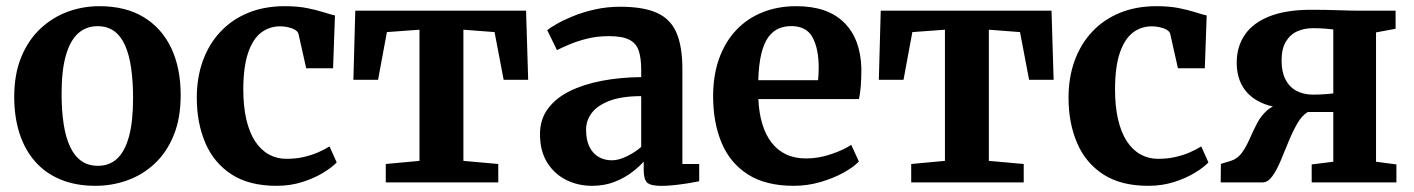

<svg xmlns="http://www.w3.org/2000/svg" viewBox="-20 -590 4574 621"><path d="M26 -276.7Q26 -349.9 48.5 -404.8Q70.9 -459.8 109.8 -496.5Q148.6 -533.2 197.9 -551.6Q247.3 -570 301.5 -570Q386.3 -570 444.8 -534.5Q503.4 -498.9 533.9 -434.4Q564.4 -369.9 564.4 -282.3Q564.4 -207.8 541.9 -152.6Q519.4 -97.4 480.6 -61.1Q441.8 -24.7 392.3 -6.9Q342.7 11 288.6 11Q225.2 11 176.3 -9.2Q127.4 -29.3 94 -67.1Q60.6 -104.9 43.3 -158Q26 -211.1 26 -276.7ZM296.8 -53.7Q333.9 -53.7 359.1 -77.1Q384.2 -100.6 397.3 -149Q410.4 -197.4 410.4 -272Q410.4 -326.6 404.2 -369.8Q398 -413 384.5 -443.3Q371 -473.6 349 -489.5Q327 -505.3 295.3 -505.3Q258.4 -505.3 232.5 -481.9Q206.5 -458.4 192.9 -410.2Q179.2 -362.1 179.2 -287Q179.2 -231.9 185.9 -188.7Q192.5 -145.5 206.7 -115.4Q220.8 -85.3 243 -69.5Q265.3 -53.7 296.8 -53.7Z M616.5 -273.2Q616.4 -338.5 635.9 -392.8Q655.4 -447 692.5 -486.8Q729.5 -526.6 782.2 -548.3Q834.9 -570 901 -570Q942.7 -570 973.4 -563.8Q1004.1 -557.7 1026.2 -550.5Q1048.3 -543.3 1063.4 -540L1057.3 -369.1H970.4L945.7 -479.2Q943.9 -488 934.1 -493.6Q924.3 -499.3 911.2 -502.1Q898.2 -504.9 886.5 -504.9Q851.3 -504.9 824.6 -484.5Q798 -464.1 782.7 -419.8Q767.4 -375.6 766.9 -303.1Q766.8 -246.4 776.7 -203.8Q786.7 -161.1 805.2 -133Q823.7 -104.8 849.5 -90.5Q875.3 -76.3 906 -76.3Q936.9 -76.3 962.7 -82.3Q988.5 -88.3 1009.5 -97.5Q1030.4 -106.7 1045.8 -116.5L1069 -64.7Q1055.2 -49.8 1026.7 -32.1Q998.2 -14.4 959.1 -1.7Q920 11 874.3 11Q785.7 11 728.7 -26.1Q671.7 -63.3 644.2 -127.6Q616.6 -192 616.5 -273.2Z M1227.7 0V-59.6L1336.8 -69.7V-493.9L1231.4 -486.2L1202.8 -331.9H1123L1129.1 -555.4H1681.5L1688.3 -331.9H1609L1579.6 -486.2L1478.8 -493.9V-69.7L1591.6 -59.6V0Z M1726.5 -156.1Q1726.5 -203.6 1752 -238.2Q1777.5 -272.8 1822.5 -295.1Q1867.5 -317.4 1926.8 -328.7Q1986.1 -340 2053.9 -340.6V-363.6Q2053.9 -402.2 2045.8 -426.3Q2037.6 -450.4 2015 -461.7Q1992.5 -473.1 1949.5 -473.1Q1911.2 -473.1 1879 -465Q1846.8 -456.9 1822.1 -446.4Q1797.4 -435.9 1781.4 -428L1749.9 -492.6Q1758.8 -499.9 1780.5 -512.4Q1802.2 -524.9 1833.7 -537.8Q1865.3 -550.7 1904.1 -559.4Q1942.9 -568.2 1985.7 -568.2Q2062 -568.2 2105.9 -547.9Q2149.7 -527.6 2168.4 -483.1Q2187.1 -438.7 2187.1 -366.1V-59.6H2241.5V-3.8Q2230.1 -1.2 2208.7 2.3Q2187.3 5.8 2163.1 8.5Q2138.9 11.2 2119.2 11.2Q2085.4 11.2 2073.7 1.1Q2062 -9.1 2062 -40.6V-67.5Q2049.5 -52.8 2025.9 -34.3Q2002.2 -15.8 1969.2 -2.4Q1936.2 11 1894.9 11Q1849.7 11 1811.4 -8Q1773 -27.1 1749.8 -64.3Q1726.5 -101.6 1726.5 -156.1ZM1959.3 -71.5Q1981 -71.5 2007.7 -84.6Q2034.4 -97.6 2053.9 -114.8V-279.1Q1991.2 -279 1951.7 -264Q1912.2 -249.1 1893.9 -224.6Q1875.6 -200.2 1875.6 -170.5Q1875.6 -137.7 1886.2 -115.8Q1896.8 -93.8 1915.7 -82.7Q1934.6 -71.5 1959.3 -71.5Z M2547.4 11Q2456.5 11 2398.7 -26Q2341 -63 2313.8 -128.4Q2286.5 -193.8 2286.5 -278.6Q2286.5 -346.7 2305.9 -400.6Q2325.4 -454.6 2360.9 -492.4Q2396.5 -530.2 2446 -550.1Q2495.5 -570 2555.5 -570Q2656.7 -570 2710.1 -517.1Q2763.6 -464.3 2766 -368.4Q2766 -335.9 2764.1 -311.9Q2762.2 -287.8 2758.2 -269.5H2432.9Q2434.7 -224.8 2445.5 -189.3Q2456.3 -153.7 2475.6 -128.7Q2494.9 -103.7 2522.8 -90.6Q2550.6 -77.5 2587.2 -77.5Q2628 -77.5 2669.3 -91.7Q2710.6 -105.9 2733.2 -121.6L2757.9 -67.6Q2741.8 -50.3 2709.3 -32.1Q2676.7 -13.9 2634.6 -1.5Q2592.4 11 2547.4 11ZM2432.5 -330.6H2626Q2626.7 -337.6 2627.1 -345.3Q2627.5 -352.9 2627.7 -360Q2628 -367.1 2628 -372.8Q2627.8 -432.5 2608.1 -469.1Q2588.4 -505.6 2539.1 -505.6Q2517.1 -505.6 2498.4 -497.6Q2479.7 -489.6 2465.4 -470.3Q2451.1 -451 2442.6 -417Q2434.2 -383 2432.5 -330.6Z M2927.2 0V-59.6L3036.3 -69.7V-493.9L2930.9 -486.2L2902.3 -331.9H2822.5L2828.6 -555.4H3381L3387.8 -331.9H3308.5L3279.1 -486.2L3178.3 -493.9V-69.7L3291.1 -59.6V0Z M3436 -273.2Q3435.9 -338.5 3455.4 -392.8Q3474.9 -447 3512 -486.8Q3549 -526.6 3601.7 -548.3Q3654.4 -570 3720.5 -570Q3762.2 -570 3792.9 -563.8Q3823.6 -557.7 3845.7 -550.5Q3867.8 -543.3 3882.9 -540L3876.8 -369.1H3789.9L3765.2 -479.2Q3763.4 -488 3753.6 -493.6Q3743.8 -499.3 3730.7 -502.1Q3717.7 -504.9 3706 -504.9Q3670.8 -504.9 3644.1 -484.5Q3617.5 -464.1 3602.2 -419.8Q3586.9 -375.6 3586.4 -303.1Q3586.3 -246.4 3596.2 -203.8Q3606.2 -161.1 3624.7 -133Q3643.2 -104.8 3669 -90.5Q3694.8 -76.3 3725.5 -76.3Q3756.4 -76.3 3782.2 -82.3Q3808 -88.3 3829 -97.5Q3849.9 -106.7 3865.3 -116.5L3888.5 -64.7Q3874.7 -49.8 3846.2 -32.1Q3817.7 -14.4 3778.6 -1.7Q3739.5 11 3693.8 11Q3605.2 11 3548.2 -26.1Q3491.2 -63.3 3463.7 -127.6Q3436.1 -192 3436 -273.2Z M3928.2 0 3928.8 -60 3960.7 -69.6Q3983.2 -76.6 3997.1 -96.3Q4011.1 -116.1 4022.1 -141.4Q4033.1 -166.8 4046 -191.5Q4058.9 -216.3 4079.1 -233.7Q4099.4 -251.2 4132.2 -254.3V-239.5Q4082.2 -244.8 4048.4 -263.5Q4014.5 -282.2 3997.3 -313.5Q3980 -344.7 3980 -387.3Q3980 -439.9 4006.8 -478.3Q4033.6 -516.8 4087.1 -537.6Q4140.5 -558.4 4221 -558.4Q4268 -558.4 4309.8 -556.9Q4351.7 -555.4 4380.9 -555.4H4493.9V-496.9L4430.6 -485.2V-66.9L4496.5 -58.2V0H4222.5V-58.2L4292.4 -66.9V-227.7H4209.6Q4190.2 -215.8 4175.2 -189.3Q4160.2 -162.8 4147.1 -130.6Q4134 -98.4 4121.5 -68.6Q4109 -38.9 4094.8 -19.5Q4080.6 0 4063.2 0ZM4227.3 -283.9Q4237.3 -283.9 4249.5 -284.4Q4261.8 -284.9 4273.5 -285.9Q4285.1 -286.9 4292.4 -287.9V-494.8Q4280.5 -496.3 4263.5 -497.6Q4246.6 -498.8 4225.8 -498.8Q4198.7 -498.8 4175.8 -488.7Q4152.9 -478.5 4139 -455.4Q4125.1 -432.3 4125.1 -393.5Q4125.1 -358 4137.4 -333.5Q4149.8 -309 4172.8 -296.4Q4195.9 -283.9 4227.3 -283.9Z"/></svg>

Font: Merriweather 7pt Light
Style: Regular
Weight: 300
Designer: Eben Sorkin
Foundry: Eben Sorkin
Version: Version 2.200;gftools[0.9.31]